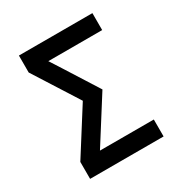

<svg xmlns="http://www.w3.org/2000/svg" viewBox="-171 -863 942 991"><g transform="rotate(-30 300.0 -367.5)"><path d="M81 0V-101L250 -368L81 -634V-735H519V-634H198L241 -567L367 -368L198 -101H519V0Z"/></g></svg>

Font: Zed Sans Extended
Style: Bold
Weight: 700
Width: 7
Designer: Belleve Invis
Foundry: Belleve Invis
Version: Version 1.0.0; ttfautohint (v1.8.4)